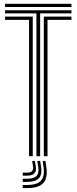

<svg xmlns="http://www.w3.org/2000/svg" viewBox="-20 -820 402 1008"><path d="M6.5 -783.2V-800H355V-783.2ZM171.2 0V-749.5H6.5V-766.2H355V-749.5H190.8V0ZM132.5 0V-715.8H6.5V-732.8H152V0ZM210 0V-732.8H355V-715.8H229.5V0ZM204 24.8H218.5L223.5 59Q231.2 115 206.9 141.2Q182.5 167.5 121.8 167.5H99.5V151.2H121.8Q173.8 151.2 194.6 129Q215.5 106.8 208.8 59ZM149 24.8H162.8L167.8 53.8Q176.2 102.2 121.8 102.2H99.5V86.5H121.8Q158.5 86.5 153.5 53.8ZM176 24.8H190.8L195.8 56.5Q201.8 96.8 184 115.9Q166.2 135 121.8 135H99.5V118.5H121.8Q157.5 118.5 171.6 103.6Q185.8 88.8 181 56.5Z"/></svg>

Font: Big Shoulders Inline Text SemiBold
Style: Regular
Weight: 600
Designer: Patric King
Foundry: XO Type Co
Version: Version 1.000